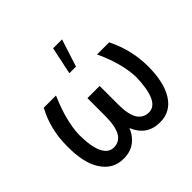

<svg xmlns="http://www.w3.org/2000/svg" viewBox="-186 -957 1160 1160"><g transform="rotate(-45 393.5 -377.5)"><path d="M224.6 -549.8 220.7 -540Q160.2 -400.4 155.3 -285.2Q155.3 -183.6 179.7 -131.8Q204.1 -80.1 250 -80.1Q297.9 -80.1 322.3 -120.1Q346.7 -162.1 347.7 -244.1V-404.3H452.1V-242.2Q452.1 -162.1 477.5 -119.1Q503.9 -80.1 549.8 -80.1Q595.7 -80.1 619.6 -131.8Q643.6 -183.6 646.5 -285.2Q642.6 -402.3 580.1 -540L575.2 -549.8H679.7L680.7 -545.9Q742.2 -421.9 743.2 -284.2Q743.2 -144.5 695.3 -68.4Q669.9 -28.3 635.7 -9.8Q602.5 9.8 554.7 9.8Q443.4 9.8 399.4 -96.7Q380.9 -50.8 345.7 -22.5Q322.3 -4.9 299.8 2Q275.4 9.8 244.1 9.8Q154.3 9.8 103.5 -68.4Q53.7 -144.5 55.7 -284.2Q54.7 -427.7 118.2 -545.9L120.1 -549.8ZM377 -587.9 414.1 -763.7H490.2L433.6 -587.9Z"/></g></svg>

Font: RobotoJAA
Style: Medium
Weight: 500
Version: Version 2.05; 2016-11-05